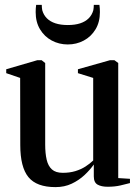

<svg xmlns="http://www.w3.org/2000/svg" viewBox="-20 -756 566 786"><path d="M420.5 8.5Q395 8.5 379.5 -0.2Q364 -9 364 -34V-82.5Q348.5 -60.5 325.8 -39.2Q303 -18 273.5 -4Q244 10 207 10Q130 10 96.5 -30.8Q63 -71.5 63 -162.5L62.5 -437L5.5 -456.5V-472.5L132.5 -509.5H150.5L165 -498V-164.5Q165 -128.5 171 -102.5Q177 -76.5 192.5 -62.5Q208 -48.5 237 -48.5Q265.5 -48.5 288.5 -55.5Q311.5 -62.5 329.8 -74.2Q348 -86 361.5 -99V-437L299 -456.5V-472.5L430 -509.5H448.5L464 -498V-27L512 -24V-6.5Q495.5 -2 472.8 3.2Q450 8.5 420.5 8.5ZM257.5 -574Q222 -574 192 -590Q162 -606 144 -635.8Q126 -665.5 126 -706.5Q126 -715.5 126.5 -721.8Q127 -728 128 -736H151Q151 -730.5 151.5 -725Q152 -719.5 153 -714Q158.5 -694.5 172 -681Q185.5 -667.5 207 -660.5Q228.5 -653.5 257.5 -653.5Q287 -653.5 308.2 -660.5Q329.5 -667.5 343 -681Q356.5 -694.5 362 -714Q363 -719.5 363.5 -725Q364 -730.5 364 -736H387Q388 -728 388.5 -721.8Q389 -715.5 389 -706.5Q389 -665.5 371 -635.8Q353 -606 323 -590Q293 -574 257.5 -574Z"/></svg>

Font: Merriweather 144pt Medium
Style: Regular
Weight: 500
Version: Version 2.100